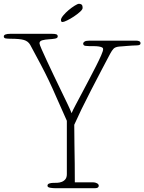

<svg xmlns="http://www.w3.org/2000/svg" viewBox="-50 -991 760 1011"><path d="M385 -949Q385 -941 371 -928.5Q357 -916 339 -904Q321 -892 303.5 -883.5Q286 -875 279 -875Q271 -875 271 -886Q271 -895 283 -909.5Q295 -924 311 -937.5Q327 -951 343 -961Q359 -971 366 -971Q374 -971 379.5 -967Q385 -963 385 -949ZM158 -763Q158 -757 169 -732Q180 -707 196.5 -671.5Q213 -636 233 -594Q253 -552 272 -513Q291 -474 306 -442.5Q321 -411 327 -395Q333 -410 348 -438Q363 -466 381.5 -501Q400 -536 419.5 -573Q439 -610 455.5 -642.5Q472 -675 482.5 -699Q493 -723 493 -732Q493 -739 486 -742Q479 -745 468.5 -746.5Q458 -748 445.5 -748Q433 -748 422 -748Q412 -748 400 -749.5Q388 -751 388 -762Q388 -767 395 -772Q402 -777 422 -777H667Q676 -777 683 -774Q690 -771 690 -763Q690 -752 670 -752Q659 -752 645 -751Q631 -750 617.5 -749Q604 -748 593.5 -747Q583 -746 579 -746Q557 -744 548 -734.5Q539 -725 530 -708Q508 -667 481.5 -616Q455 -565 428.5 -514Q402 -463 379 -415.5Q356 -368 341 -334Q341 -282 342 -228Q343 -182 343.5 -129Q344 -76 344 -31H440Q451 -31 460.5 -26Q470 -21 470 -13Q470 0 450 0H241Q227 0 213.5 -2.5Q200 -5 200 -13Q200 -22 210 -25Q220 -28 229 -28Q239 -28 251.5 -28.5Q264 -29 275.5 -33.5Q287 -38 294.5 -47.5Q302 -57 302 -74V-355Q269 -428 248 -476.5Q227 -525 207.5 -566Q188 -607 165.5 -649.5Q143 -692 109 -755Q98 -774 76 -780.5Q54 -787 6 -787Q-8 -787 -19 -788.5Q-30 -790 -30 -799Q-30 -813 5 -813H223Q241 -813 247.5 -810Q254 -807 254 -799Q254 -790 239 -787.5Q224 -785 206 -784Q188 -783 173 -779Q158 -775 158 -763Z"/></svg>

Font: Life Savers
Style: Regular
Weight: 400
Version: Version 2.001; ttfautohint (v0.93) -l 8 -r 50 -G 200 -x 14 -